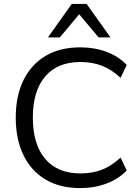

<svg xmlns="http://www.w3.org/2000/svg" viewBox="-20 -957 713 986"><path d="M392.3 8.9Q288.1 8.9 214.1 -35Q140.1 -79 100.5 -160.2Q60.9 -241.5 60.9 -353Q60.9 -464.5 100.5 -545.3Q140.1 -626 214.1 -670Q288.1 -713.9 392.3 -713.9Q464.9 -713.9 526.8 -690.9Q588.7 -667.8 630.7 -623.6L599.3 -557.2Q553.3 -599.9 503.6 -619.3Q454 -638.6 393.6 -638.6Q275 -638.6 211.8 -564.1Q148.6 -489.5 148.6 -353Q148.6 -216.5 211.8 -141.4Q275 -66.4 393.6 -66.4Q454 -66.4 503.6 -85.7Q553.3 -105.1 599.3 -147.8L630.7 -81.4Q588.7 -37.7 526.8 -14.4Q464.9 8.9 392.3 8.9ZM226.2 -765 348.6 -936.9H424.8L547.2 -765H486.2L386.7 -883.8L287.2 -765Z"/></svg>

Font: Nunito Sans 12pt ExtraLight
Style: Regular
Weight: 200
Version: Version 3.101;gftools[0.9.27]